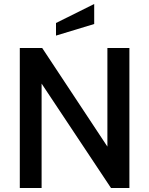

<svg xmlns="http://www.w3.org/2000/svg" viewBox="-20 -940 745 960"><path d="M79 -700H191L517 -207V-700H627V0H535L188 -522V0H79ZM260 -825 451 -920V-820L260 -762Z"/></svg>

Font: Cabin Medium
Style: Regular
Weight: 500
Designer: Pablo Impallari
Foundry: Pablo Impallari. http://www.impallari.com Igino Marini. http://www.ikern.com
Version: Version 2.200